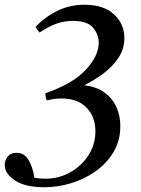

<svg xmlns="http://www.w3.org/2000/svg" viewBox="-57 -650 595 809"><path d="M140 -227Q134 -242 134 -257Q250 -297 304.5 -356Q359 -415 359 -470Q359 -505 335 -533.5Q311 -562 249 -562Q215 -562 181.5 -550.5Q148 -539 110 -513Q105 -519 100.5 -524.5Q96 -530 93 -537Q134 -580 186 -605Q238 -630 299 -630Q380 -630 423.5 -589.5Q467 -549 467 -490Q467 -444 442.5 -407Q418 -370 379.5 -341Q341 -312 298 -291Q352 -284 385.5 -258.5Q419 -233 434.5 -196.5Q450 -160 450 -119Q450 -58 422 -10.5Q394 37 347.5 70.5Q301 104 244 121.5Q187 139 129 139Q50 139 6.5 110.5Q-37 82 -37 45Q-37 25 -24.5 9.5Q-12 -6 13 -6Q45 -6 63 23.5Q81 53 88 99Q99 101 111.5 102Q124 103 135 103Q190 103 238 76.5Q286 50 315.5 4.5Q345 -41 345 -97Q345 -157 308 -196Q271 -235 202 -235Q172 -235 140 -227Z"/></svg>

Font: Tiro Devanagari Sanskrit
Style: Italic
Weight: 400
Italic angle: -11°
Designer: Devanagari: John Hudson & Fiona Ross, assisted by Paul Hanslow. Latin: John Hudson with Paul Hanslow, assisted by Kaja S
Foundry: Tiro Typeworks Ltd.
Version: Version 1.52